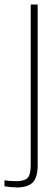

<svg xmlns="http://www.w3.org/2000/svg" viewBox="-76 -620 244 841"><path d="M-2 201Q-13.5 201 -29.8 199.5Q-46 198 -56.5 196V169.5Q-46 171.5 -32.8 172.5Q-19.5 173.5 -4 173.5Q31.5 173.5 45 159Q58.5 144.5 58.5 105V-600H89V104Q89 155.5 68.2 178.2Q47.5 201 -2 201Z"/></svg>

Font: Big Shoulders Display Thin ExtraLight
Style: Regular
Weight: 250
Version: Version 2.002